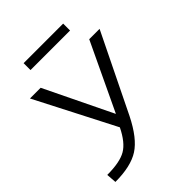

<svg xmlns="http://www.w3.org/2000/svg" viewBox="-255 -1047 1190 1190"><g transform="rotate(-45 340.0 -451.5)"><path d="M167 -852.5V-913.1H513.7V-852.5ZM133.8 -730.5 348.6 -287.1H349.6L559.6 -730.5H650.4L399.4 -216.8Q334 -85.9 259.3 -38.1Q184.6 9.8 48.8 9.8L43.9 -56.6Q155.3 -56.6 209.5 -88.4Q263.7 -120.1 307.6 -210L40 -730.5Z"/></g></svg>

Font: Mgen+ 1c regular
Style: Regular
Weight: 400
Designer: [Source Han Sans]
Ryoko NISHIZUKA  (kana & ideographs); Paul D. Hunt (Latin, Greek & Cyrillic); Wenlong ZHANG  (bopomofo
Version: Version 1.059.20150602